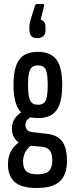

<svg xmlns="http://www.w3.org/2000/svg" viewBox="-20 -755 374 966"><path d="M164 191Q89 191 54.5 161Q20 131 20 71Q20 29 39 -1Q58 -31 93 -50L144 -27Q123 -16 109.5 6.5Q96 29 96 57Q96 91 112.5 106.5Q129 122 167 122Q210 122 226.5 105Q243 88 243 51Q243 18 230.5 2Q218 -14 188 -17L119 -23Q81 -27 60.5 -50Q40 -73 40 -108Q40 -134 50.5 -152Q61 -170 76.5 -182.5Q92 -195 105 -202L150 -173Q131 -166 119.5 -154.5Q108 -143 108 -126Q108 -111 116.5 -101.5Q125 -92 145 -90L215 -82Q268 -76 292.5 -44Q317 -12 317 55Q317 124 281 157.5Q245 191 164 191ZM171 -161Q106 -161 77 -200.5Q48 -240 48 -328Q48 -415 76.5 -454.5Q105 -494 171 -494Q236 -494 264.5 -454.5Q293 -415 293 -328Q293 -240 264.5 -200.5Q236 -161 171 -161ZM171 -228Q201 -228 210.5 -250Q220 -272 220 -327Q220 -383 210.5 -404.5Q201 -426 171 -426Q142 -426 131.5 -404.5Q121 -383 121 -327Q121 -272 131.5 -250Q142 -228 171 -228ZM169 -563Q148 -563 138 -573Q128 -583 128 -603V-619Q128 -632 130.5 -642.5Q133 -653 137 -666L157 -729Q160 -735 164 -735H196Q203 -735 202 -727L185 -656Q195 -653 202 -644.5Q209 -636 209 -619V-603Q209 -583 197.5 -573Q186 -563 169 -563Z"/></svg>

Font: Sofia Sans Extra Condensed Medium
Style: Regular
Weight: 500
Version: Version 4.100